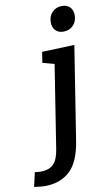

<svg xmlns="http://www.w3.org/2000/svg" viewBox="-229 -822 623 1114"><g transform="rotate(-10 82.5 -265.0)"><path d="M61 -529 252 -536 165 16Q146 137 89 189Q32 241 -58 241Q-79 241 -121 235L-102 151Q-96 152 -87.5 153Q-79 154 -68 154Q-17 154 8.5 127.5Q34 101 43 43L120 -447L51 -466ZM140 -689Q140 -725 162.5 -748Q185 -771 220 -771Q250 -771 267 -753.5Q284 -736 284 -705Q284 -669 261.5 -646Q239 -623 204 -623Q174 -623 157 -641Q140 -659 140 -689Z"/></g></svg>

Font: Bitter Pro SemiBold
Style: Italic
Weight: 600
Italic angle: -9°
Designer: Sol Matas, and Bitter project Authors
Foundry: Sol Matas
Version: Version 1.010